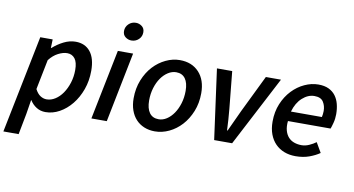

<svg xmlns="http://www.w3.org/2000/svg" viewBox="-101 -918 2442 1326"><g transform="rotate(10 1120.0 -255.0)"><path d="M134 -52 118 48 90 194H-17L121 -491H208L206 -431H209Q244 -462 285 -482.5Q326 -503 368 -503Q434 -503 471 -457Q508 -411 508 -324Q508 -253 486 -192Q464 -131 427 -85.5Q390 -40 343 -14Q296 12 245 12Q210 12 182 -5.5Q154 -23 136 -52ZM324 -415Q295 -415 261 -397.5Q227 -380 199 -344L157 -134Q173 -103 194 -89.5Q215 -76 238 -76Q269 -76 298 -94.5Q327 -113 349 -145Q371 -177 384.5 -219.5Q398 -262 398 -310Q398 -364 378 -389.5Q358 -415 324 -415Z M566 0 665 -491H772L674 0ZM744 -578Q721 -578 702 -592.5Q683 -607 683 -634Q683 -663 704 -683.5Q725 -704 755 -704Q778 -704 797 -689.5Q816 -675 816 -648Q816 -618 795 -598Q774 -578 744 -578Z M1012 12Q971 12 937 -2Q903 -16 879 -42Q855 -68 842 -105Q829 -142 829 -188Q829 -258 852.5 -316.5Q876 -375 914 -416Q952 -457 1000.5 -480Q1049 -503 1099 -503Q1183 -503 1233 -449.5Q1283 -396 1283 -303Q1283 -233 1259.5 -175Q1236 -117 1198 -75.5Q1160 -34 1111.5 -11Q1063 12 1012 12ZM1024 -75Q1053 -75 1080 -92.5Q1107 -110 1128 -140.5Q1149 -171 1161.5 -212Q1174 -253 1174 -300Q1174 -356 1152 -386Q1130 -416 1088 -416Q1059 -416 1031.5 -398.5Q1004 -381 983 -351Q962 -321 949.5 -280Q937 -239 937 -192Q937 -136 959 -105.5Q981 -75 1024 -75Z M1427 0 1360 -491H1467L1493 -230Q1497 -193 1499 -156Q1501 -119 1503 -81H1507Q1524 -119 1541.5 -155.5Q1559 -192 1576 -230L1703 -491H1809L1553 0Z M1802 -196Q1802 -265 1825.5 -321.5Q1849 -378 1887.5 -418.5Q1926 -459 1974 -481Q2022 -503 2070 -503Q2113 -503 2142.5 -489Q2172 -475 2190.5 -450.5Q2209 -426 2217.5 -393Q2226 -360 2226 -322Q2226 -290 2218 -260Q2210 -230 2205 -218H1906Q1902 -179 1910 -151Q1918 -123 1934.5 -105Q1951 -87 1975 -78.5Q1999 -70 2027 -70Q2053 -70 2080 -82Q2107 -94 2127 -109L2167 -40Q2137 -19 2094.5 -3.5Q2052 12 1999 12Q1955 12 1919 -2Q1883 -16 1857 -42.5Q1831 -69 1816.5 -107.5Q1802 -146 1802 -196ZM1915 -286H2132Q2134 -296 2135.5 -306.5Q2137 -317 2137 -329Q2137 -365 2119.5 -392.5Q2102 -420 2057 -420Q2012 -420 1972.5 -384.5Q1933 -349 1915 -286Z"/></g></svg>

Font: TypoPRO Source Sans Pro
Style: Italic
Weight: 600
Italic angle: -11°
Designer: Paul D. Hunt
Foundry: Adobe Systems Incorporated
Version: Version 1.075;PS 2.000;hotconv 1.0.86;makeotf.lib2.5.63406